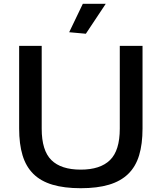

<svg xmlns="http://www.w3.org/2000/svg" viewBox="-20 -983 852 1013"><path d="M345 -813 417 -963H538L433 -805ZM406 10Q319 10 257 -8.5Q195 -27 156 -65.5Q117 -104 99 -163.5Q81 -223 81 -305V-741H200V-304Q200 -189 251 -138.5Q302 -88 406 -88Q509 -88 560.5 -138.5Q612 -189 612 -304V-741H732V-305Q732 -223 714 -163.5Q696 -104 656.5 -65.5Q617 -27 555 -8.5Q493 10 406 10Z"/></svg>

Font: Encode Sans Wide
Style: Medium
Weight: 500
Designer: Pablo Impallari, Andres Torresi
Foundry: Pablo Impallari, Andres Torresi
Version: Version 1.000; ttfautohint (v1.00) -l 8 -r 50 -G 200 -x 14 -